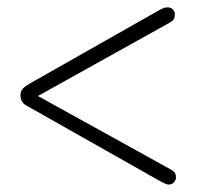

<svg xmlns="http://www.w3.org/2000/svg" viewBox="-20 -589 562 515"><path d="M433 -94Q429 -94 424 -96Q419 -98 415 -100L56 -303Q44 -309 39.5 -316Q35 -323 35 -334Q35 -345 42 -352Q49 -359 60 -365L411 -564Q415 -566 419 -567.5Q423 -569 427 -569Q437 -570 443 -564.5Q449 -559 449 -551Q449 -541 445 -536Q441 -531 433 -527L79 -330V-333L428 -140Q442 -133 447 -128Q452 -123 452 -113Q452 -106 446.5 -100Q441 -94 433 -94Z"/></svg>

Font: Quicksand Light Light
Style: Regular
Weight: 300
Version: Version 3.006